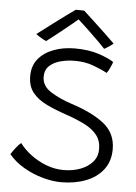

<svg xmlns="http://www.w3.org/2000/svg" viewBox="-54 -772 606 856"><g transform="rotate(5 248.5 -344.0)"><path d="M251.5 41.5Q213.5 41.5 169.2 29.2Q125 17 84.2 -6.5Q43.5 -30 16 -63.5Q23 -75 36.2 -92.2Q49.5 -109.5 59.5 -117Q79 -90.5 110.2 -66.8Q141.5 -43 179.8 -28.2Q218 -13.5 258 -13.5Q299.5 -13.5 333.5 -26.5Q367.5 -39.5 387.8 -63.2Q408 -87 408 -120Q408 -158 387.8 -183.2Q367.5 -208.5 332.2 -226.2Q297 -244 252 -259.5Q201 -276.5 160.5 -295.8Q120 -315 96.8 -343.8Q73.5 -372.5 73.5 -418.5Q73.5 -464.5 99.2 -495.5Q125 -526.5 167.8 -542.2Q210.5 -558 261.5 -558Q323.5 -558 369.2 -542.8Q415 -527.5 436.5 -512.5Q433 -501 425.8 -485.8Q418.5 -470.5 412 -461.5Q385.5 -476 348.5 -489.5Q311.5 -503 266.5 -503Q233 -503 202.5 -495Q172 -487 152.8 -469Q133.5 -451 133.5 -420Q133.5 -379.5 173 -354.2Q212.5 -329 267 -311Q363.5 -280 416 -237.8Q468.5 -195.5 468.5 -125Q468.5 -71 440 -33.8Q411.5 3.5 362.2 22.5Q313 41.5 251.5 41.5ZM288 -729.5Q308.5 -710.5 334.2 -686.8Q360 -663 385.5 -638.8Q411 -614.5 431.5 -594.5Q420.5 -585.5 410.5 -579Q400.5 -572.5 391.5 -567.5Q380.5 -579.5 362.8 -597.2Q345 -615 325.8 -633.2Q306.5 -651.5 290.5 -666.5Q274.5 -681.5 266.5 -688.5Q258.5 -681.5 241.2 -667.2Q224 -653 203 -636.2Q182 -619.5 162.5 -604Q143 -588.5 130.5 -579.5Q123.5 -582 107.5 -591.5Q91.5 -601 84.5 -607Q112.5 -628.5 147.2 -654.5Q182 -680.5 210.8 -701.8Q239.5 -723 250 -730Q256.5 -730 268 -730Q279.5 -730 288 -729.5Z"/></g></svg>

Font: Grandstander ExtraLight
Style: Regular
Weight: 200
Designer: Tyler Finck
Foundry: Etcetera Type Co
Version: Version 1.200; ttfautohint (v1.8.3)